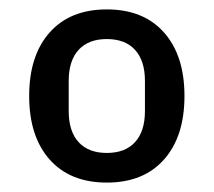

<svg xmlns="http://www.w3.org/2000/svg" viewBox="-20 -724 454 408"><path d="M207 -336Q129 -336 85.5 -385Q42 -434 42 -520Q42 -606 85.5 -655Q129 -704 207 -704Q285 -704 328.5 -655Q372 -606 372 -520Q372 -434 328.5 -385Q285 -336 207 -336ZM207 -399Q246 -399 267 -422Q288 -445 288 -488V-552Q288 -595 267 -618Q246 -641 207 -641Q168 -641 147 -618Q126 -595 126 -552V-488Q126 -445 147 -422Q168 -399 207 -399Z"/></svg>

Font: IBM Plex Thai Medium
Style: Regular
Weight: 500
Designer: Mike Abbink, Paul van der Laan, Pieter van Rosmalen, Ben Mitchell, Mark Frömberg
Foundry: Bold Monday
Version: Version 1.0